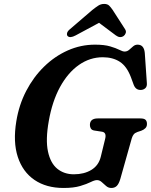

<svg xmlns="http://www.w3.org/2000/svg" viewBox="-20 -941 767 976"><path d="M463 -714Q510.5 -714 540 -705.2Q569.5 -696.5 586.5 -687.8Q603.5 -679 613.5 -679Q626.5 -679 636.5 -687.8Q646.5 -696.5 656.5 -705.2Q666.5 -714 679.5 -714Q712 -714 716 -672L726.5 -519Q728 -501.5 719.2 -493.2Q710.5 -485 698.5 -484Q671 -481.5 660 -509L645.5 -548.5Q624.5 -604 589 -627Q553.5 -650 502.5 -650Q437 -650 381 -610.8Q325 -571.5 285.2 -498.8Q245.5 -426 228 -326Q211 -231 223.8 -171.2Q236.5 -111.5 271.2 -83.2Q306 -55 355.5 -55Q407.5 -55 444.2 -77.2Q481 -99.5 492 -143L514 -233Q523.5 -268 498 -271.5L459 -277.5Q447 -279.5 442 -287.5Q437 -295.5 437 -305.5Q437 -339 477 -339H693.5Q714 -339 720.8 -331Q727.5 -323 727 -310Q727 -297.5 718.8 -289.2Q710.5 -281 698 -276.5L678.5 -270Q666 -265.5 660 -258.2Q654 -251 650 -238.5L591.5 -31Q584 -6 573.5 4.2Q563 14.5 546 14.5Q531 14.5 519.5 4.5Q508 -5.5 497 -15.5Q486 -25.5 473 -25.5Q461 -25.5 441 -15.5Q421 -5.5 387.8 4.5Q354.5 14.5 303 14.5Q215.5 14.5 155.5 -26.2Q95.5 -67 70.5 -143.2Q45.5 -219.5 63 -325Q76.5 -408 113.2 -478.8Q150 -549.5 204 -602.2Q258 -655 324.2 -684.5Q390.5 -714 463 -714ZM364.5 -761Q335.5 -745.5 323.5 -758Q319 -763 321 -772.8Q323 -782.5 336 -793L449 -890Q466.5 -904 479.8 -912.5Q493 -921 509.5 -921Q526 -921 534.8 -912.5Q543.5 -904 553 -890L615.5 -793Q622.5 -782.5 619 -772.8Q615.5 -763 608.5 -758Q590 -745.5 569 -761L483.5 -825Z"/></svg>

Font: Fraunces 9pt S050 SemiBold
Style: Italic
Weight: 600
Italic angle: -16°
Version: Version 1.000; ttfautohint (v1.8.3)